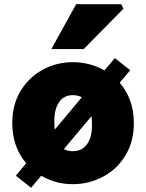

<svg xmlns="http://www.w3.org/2000/svg" viewBox="-20 -858 691 908"><path d="M175 -27 127 30 55 -27 104 -86Q38 -163 38 -276Q38 -364 78 -429Q118 -494 183.5 -529Q249 -564 324 -564Q405 -564 474 -525L523 -583L596 -526L546 -467Q613 -389 613 -276Q613 -188 573 -122.5Q533 -57 466.5 -22Q400 13 324 13Q243 13 175 -27ZM415 -263Q415 -283 413 -309L282 -153Q299 -143 324 -143Q368 -143 391.5 -176Q415 -209 415 -263ZM239 -245 367 -398Q349 -408 324 -408Q282 -408 259.5 -375Q237 -342 237 -287Q237 -269 239 -245ZM340 -838H553L564 -817L376 -626H223Z"/></svg>

Font: Nebula Sans Black
Style: Regular
Weight: 900
Designer: Paul D. Hunt for Adobe (as Source Sans)
Foundry: Nebula Entertainment & Broadcasting LLC
Version: Version 1.010